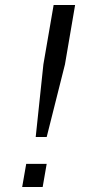

<svg xmlns="http://www.w3.org/2000/svg" viewBox="-20 -749 352 769"><path d="M123 -200.2 153.8 -491.2 194.8 -729H280.8L240.2 -491.2L167 -200.2ZM68.8 0 85 -92.8H167L150.9 0Z"/></svg>

Font: Hubot Sans
Style: Italic
Weight: 400
Italic angle: -10°
Designer: Deni Anggara
Foundry: GitHub
Version: Version 1.001;gftools[0.9.31]